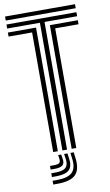

<svg xmlns="http://www.w3.org/2000/svg" viewBox="-105 -851 622 1083"><g transform="rotate(-10 206.0 -310.0)"><path d="M193 0V-731.2H5.5V-754.2H406.2V-731.2H219.5V0ZM140.2 0V-685.2H5.5V-708.2H166.8V0ZM246 0V-708.2H406.2V-685.2H272.5V0ZM5.5 -777V-800H406.2V-777ZM235 21.5H254L258.2 55Q266.8 121.5 237.2 151Q207.8 180.5 132.2 180.5H108.8V159H132.2Q196.2 159 221.4 134.5Q246.5 110 239.2 55ZM164.8 21.5H182L186.2 46.5Q190.8 71.8 178.1 83.2Q165.5 94.8 132.2 94.8H108.8V74H132.2Q154 74 162.1 67.5Q170.2 61 168.2 46.5ZM199 21.5H218L222.2 50.8Q229 96.8 207.9 117.1Q186.8 137.5 132.2 137.5H108.8V116H132.2Q175 116 191.6 100.8Q208.2 85.5 203.2 50.8Z"/></g></svg>

Font: Big Shoulders Inline Text Thin ExtraBold
Style: Regular
Weight: 800
Version: Version 2.002